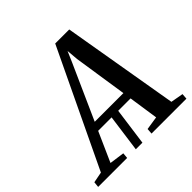

<svg xmlns="http://www.w3.org/2000/svg" viewBox="-257 -918 1089 1089"><g transform="rotate(-45 287.0 -374.0)"><path d="M233 0 265 -234H318L286 0ZM-69 0 -65.5 -34 -0.5 -46.5 334 -747.5H446.5L566 -47.5L641.5 -34L639 0H359L361.5 -34L442.5 -46.5L416 -225H156L76.5 -46.5L166.5 -34L163.5 0ZM178.5 -275H408.5L359.5 -597.5L353.5 -668L326.5 -605.5Z"/></g></svg>

Font: Merriweather 60pt Medium
Style: Italic
Weight: 500
Italic angle: -7.8°
Version: Version 2.101